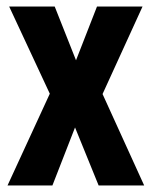

<svg xmlns="http://www.w3.org/2000/svg" viewBox="-20 -566 463 586"><path d="M132 -280 8 -546H147L212 -382L276 -546H415L293 -279L420 0H281L209 -177L140 0H3Z"/></svg>

Font: Noto Sans Gujarati ExtraCondensed
Style: Bold
Weight: 700
Width: 2
Designer: Jelle Bosma - Monotype Design Team, Universal Thirst
Foundry: Monotype Imaging Inc.
Version: Version 2.106; ttfautohint (v1.8.4.7-5d5b)